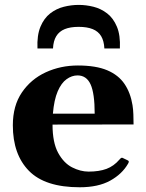

<svg xmlns="http://www.w3.org/2000/svg" viewBox="-20 -769 612 803"><path d="M313.5 14.2Q168.5 14.2 101.1 -54.4Q33.7 -123 33.7 -245.1Q33.7 -326.7 71.5 -382.3Q109.4 -438 171.4 -466.6Q233.4 -495.1 305.7 -495.1Q381.3 -495.1 428.5 -475.1Q475.6 -455.1 500.7 -418Q525.9 -380.9 534.2 -329.1Q537.1 -311.5 537.8 -290Q538.6 -268.6 538.6 -248.5L199.7 -248Q199.7 -172.9 223.1 -129.9Q246.6 -86.9 281.5 -69.1Q316.4 -51.3 350.6 -51.3Q394.5 -51.3 425.3 -62.7Q456.1 -74.2 479.5 -101.6Q481.9 -104 484.6 -106.9Q487.3 -109.9 492.2 -108.9L513.7 -98.6Q518.6 -96.7 518.6 -92.8Q518.6 -90.8 517.8 -88.9Q517.1 -86.9 515.6 -84.5Q490.7 -41 440.7 -13.4Q390.6 14.2 313.5 14.2ZM201.2 -293.5H376Q376 -378.4 358.9 -416Q341.8 -453.6 304.2 -453.6Q280.3 -453.6 258.3 -437.7Q236.3 -421.9 221.2 -386.7Q206.1 -351.6 201.2 -293.5ZM309.1 -748.5Q339.8 -748.5 371.1 -740.7Q402.3 -732.9 428.2 -712.9Q454.1 -692.9 469 -657.2Q483.9 -621.6 481.4 -566.4H416.5Q415 -597.7 403.1 -617.7Q391.1 -637.7 367.7 -647.2Q344.2 -656.7 309.1 -656.7Q273.9 -656.7 250.7 -647.2Q227.5 -637.7 215.3 -617.7Q203.1 -597.7 201.7 -566.4H136.7Q134.3 -621.6 149.2 -657.2Q164.1 -692.9 189.9 -712.9Q215.8 -732.9 247.1 -740.7Q278.3 -748.5 309.1 -748.5Z"/></svg>

Font: Gelasio
Style: Bold
Weight: 700
Designer: Eben Sorkin
Foundry: Eben Sorkin
Version: Version 1.008